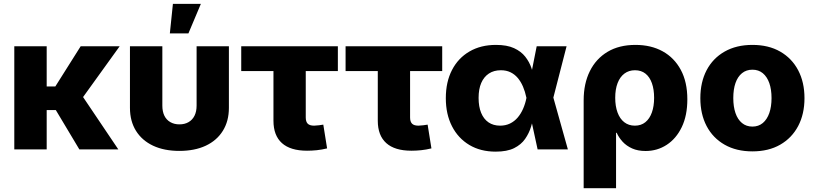

<svg xmlns="http://www.w3.org/2000/svg" viewBox="-20 -786 4286 1010"><path d="M225.6 -542.5V0H55.2V-542.5ZM609.4 -542.5 367.7 -207H188L186.5 -331.1H271L404.3 -542.5ZM397.5 0 269.5 -213.9 407.2 -290 602.5 0Z M923.3 7.8Q843.8 7.8 785.4 -19.5Q727.1 -46.9 695.3 -97.9Q663.6 -148.9 663.6 -218.8V-542.5H834V-230.5Q834 -199.2 844.7 -177.2Q855.5 -155.3 876 -143.6Q896.5 -131.8 923.8 -131.8Q951.7 -131.8 971.9 -143.6Q992.2 -155.3 1003.2 -177.2Q1014.2 -199.2 1014.2 -230.5V-542.5H1184.1V-218.8Q1184.1 -148.9 1152.3 -97.9Q1120.6 -46.9 1062.3 -19.5Q1003.9 7.8 923.3 7.8ZM873.5 -610.4 889.6 -765.6H1036.6L971.2 -610.4Z M1595.2 6.8Q1507.8 6.8 1463.1 -33.2Q1418.5 -73.2 1418.5 -150.9V-412.1H1249V-542.5H1757.3V-412.1H1588.4V-168Q1588.4 -146 1598.6 -135.5Q1608.9 -125 1632.3 -125Q1642.1 -125 1657.7 -127Q1673.3 -128.9 1680.7 -130.4L1700.7 -5.4Q1672.4 1.5 1646 4.2Q1619.6 6.8 1595.2 6.8Z M2144 6.8Q2056.6 6.8 2012 -33.2Q1967.3 -73.2 1967.3 -150.9V-412.1H1797.9V-542.5H2306.2V-412.1H2137.2V-168Q2137.2 -146 2147.5 -135.5Q2157.7 -125 2181.2 -125Q2190.9 -125 2206.5 -127Q2222.2 -128.9 2229.5 -130.4L2249.5 -5.4Q2221.2 1.5 2194.8 4.2Q2168.5 6.8 2144 6.8Z M2587.4 11.7Q2507.8 11.7 2449 -23.4Q2390.1 -58.6 2357.7 -121.8Q2325.2 -185.1 2325.2 -269.5Q2325.2 -355 2357.7 -417.7Q2390.1 -480.5 2449.5 -515.1Q2508.8 -549.8 2588.9 -549.8Q2647 -549.8 2684.1 -532.7Q2721.2 -515.6 2742.9 -488Q2764.6 -460.4 2775.6 -428.2Q2786.6 -396 2792 -366.2H2842.8L2890.1 -275.4L2967.3 0H2808.1L2749 -272.5Q2742.2 -304.7 2731 -330.8Q2719.7 -356.9 2703.4 -376.2Q2687 -395.5 2665 -406Q2643.1 -416.5 2614.7 -416.5Q2578.1 -416.5 2551.8 -399.2Q2525.4 -381.8 2511.5 -349.6Q2497.6 -317.4 2497.6 -271Q2497.6 -225.1 2511 -192.4Q2524.4 -159.7 2549.8 -142.3Q2575.2 -125 2610.8 -125Q2639.6 -125 2662.8 -136.2Q2686 -147.5 2703.1 -167.5Q2720.2 -187.5 2731.7 -213.9Q2743.2 -240.2 2749 -269.5L2803.2 -542.5H2960.4L2890.1 -269.5L2842.8 -183.1H2790Q2783.7 -152.8 2773.4 -119.1Q2763.2 -85.4 2742.4 -55.4Q2721.7 -25.4 2684.6 -6.8Q2647.5 11.7 2587.4 11.7Z M3050.3 204.1V-258.3Q3050.3 -346.2 3082.8 -411.6Q3115.2 -477.1 3176 -513.4Q3236.8 -549.8 3322.8 -549.8Q3404.8 -549.8 3465.8 -516.1Q3526.9 -482.4 3561.3 -418.5Q3595.7 -354.5 3595.7 -263.7Q3595.7 -178.2 3566.4 -117.4Q3537.1 -56.6 3487.3 -24.2Q3437.5 8.3 3376 8.3Q3335.4 8.3 3305.4 -5.1Q3275.4 -18.6 3255.4 -40.3Q3235.4 -62 3224.1 -87.4H3220.7V204.1ZM3319.8 -125Q3352.5 -125 3375 -143.3Q3397.5 -161.6 3409.2 -194.6Q3420.9 -227.5 3420.9 -271.5Q3420.9 -315.4 3409.4 -348.1Q3397.9 -380.9 3375.5 -398.7Q3353 -416.5 3320.3 -416.5Q3288.1 -416.5 3264.6 -398.9Q3241.2 -381.3 3228.8 -348.9Q3216.3 -316.4 3216.3 -271.5Q3216.3 -227.5 3228.5 -194.3Q3240.7 -161.1 3263.9 -143.1Q3287.1 -125 3319.8 -125Z M3938 10.3Q3853.5 10.3 3791.7 -24.9Q3730 -60.1 3697 -123Q3664.1 -186 3664.1 -269.5Q3664.1 -353.5 3697 -416.5Q3730 -479.5 3791.7 -514.6Q3853.5 -549.8 3938 -549.8Q4022.9 -549.8 4084.2 -514.6Q4145.5 -479.5 4178.7 -416.5Q4211.9 -353.5 4211.9 -269.5Q4211.9 -186 4178.7 -123Q4145.5 -60.1 4084.2 -24.9Q4022.9 10.3 3938 10.3ZM3938 -120.1Q3970.2 -120.1 3992.7 -138.9Q4015.1 -157.7 4026.9 -191.4Q4038.6 -225.1 4038.6 -270Q4038.6 -315.4 4026.9 -348.9Q4015.1 -382.3 3992.7 -400.9Q3970.2 -419.4 3938 -419.4Q3905.8 -419.4 3883.1 -400.9Q3860.4 -382.3 3848.9 -349.1Q3837.4 -315.9 3837.4 -270Q3837.4 -225.1 3848.9 -191.4Q3860.4 -157.7 3883.1 -138.9Q3905.8 -120.1 3938 -120.1Z"/></svg>

Font: Inter 16pt ExtraBold
Style: Regular
Weight: 800
Version: Version 4.001;git-66647c0bb